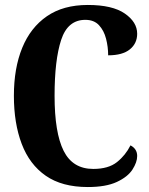

<svg xmlns="http://www.w3.org/2000/svg" viewBox="-20 -744 602 774"><path d="M334 10Q230 10 164.5 -35.5Q99 -81 67.5 -164Q36 -247 36 -358Q36 -469 69.5 -551Q103 -633 169 -678.5Q235 -724 334 -724Q433 -724 483 -689.5Q533 -655 533 -608Q533 -569 503.5 -545Q474 -521 416 -521Q416 -555 407.5 -588Q399 -621 379 -642.5Q359 -664 324 -664Q253 -664 226.5 -583Q200 -502 200 -358Q200 -209 236.5 -136Q273 -63 356 -63Q417 -63 451.5 -90.5Q486 -118 506 -158Q533 -144 533 -115Q533 -90 514 -60.5Q495 -31 451 -10.5Q407 10 334 10Z"/></svg>

Font: Noto Serif ExtraCondensed ExtraBold
Style: Regular
Weight: 800
Width: 2
Designer: Monotype Design Team
Foundry: Monotype Imaging Inc.
Version: Version 2.013; ttfautohint (v1.8.4.7-5d5b)